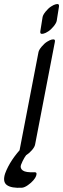

<svg xmlns="http://www.w3.org/2000/svg" viewBox="-39 -734 310 942"><path d="M138.2 129Q135.4 138 124.8 150.5Q114.2 163 97.7 174.5Q81.2 186 69.1 187Q16.9 190 -5.2 174Q-27.3 158 -13.8 117Q11.1 50 73.8 -15Q88.1 -30 104.3 -38.5Q120.6 -47 128.3 -43.5Q136 -40 130.7 -26Q125.5 -12 102.5 11.5Q79.4 35 63.9 75Q58.4 92 73 102.5Q87.6 113 129.8 111Q144.9 110 138.2 129ZM215.2 -540Q233.6 -544 230.3 -529L133.2 -25Q131.1 -13 117.8 2.5Q104.4 18 90.7 26.5Q76.9 35 67.8 37Q49.4 41 52.8 25L149.8 -478Q151.8 -489 165.2 -505Q178.6 -521 192.3 -529.5Q206.1 -538 215.2 -540ZM234.4 -713Q252.8 -718 250.4 -702L239.3 -632Q237.3 -621 224.4 -605Q211.5 -589 197.7 -580Q183.9 -571 174.8 -569Q156.3 -564 158.7 -580L169.9 -650Q171.8 -661 184.7 -677Q197.6 -693 211.4 -702Q225.2 -711 234.4 -713Z"/></svg>

Font: Kavivanar
Style: Regular
Weight: 400
Designer: Tharique Azeez
Foundry: Tharique Azeez
Version: Version 1.88